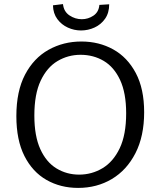

<svg xmlns="http://www.w3.org/2000/svg" viewBox="-20 -910 785 939"><path d="M362 9Q276 9 207.5 -30Q139 -69 99.5 -147Q60 -225 60 -342Q60 -464 102.5 -545Q145 -626 217.5 -666.5Q290 -707 378 -707Q464 -707 533.5 -668.5Q603 -630 644 -553Q685 -476 685 -361Q685 -244 642.5 -161Q600 -78 527 -34.5Q454 9 362 9ZM367 -56Q429 -56 481.5 -87.5Q534 -119 565.5 -185Q597 -251 597 -356Q597 -455 567.5 -518.5Q538 -582 487.5 -612Q437 -642 374 -642Q313 -642 261.5 -611.5Q210 -581 179 -515.5Q148 -450 148 -345Q148 -245 177 -181Q206 -117 256 -86.5Q306 -56 367 -56ZM376 -761Q343 -761 312 -775Q281 -789 260.5 -816.5Q240 -844 239 -884L288 -890Q292 -853 320 -834.5Q348 -816 380 -816Q411 -816 437 -833.5Q463 -851 466 -886L514 -889Q514 -847 494 -818.5Q474 -790 442.5 -775.5Q411 -761 376 -761Z"/></svg>

Font: Bitter
Style: Regular
Weight: 400
Designer: Sol Matas, and Bitter project Authors
Foundry: Sol Matas
Version: Version 2.001